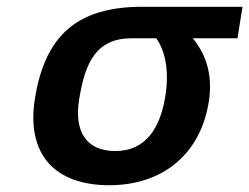

<svg xmlns="http://www.w3.org/2000/svg" viewBox="-20 -532 736 567"><path d="M83 -240C57.4 -78 140 15 302.6 15C459.8 15 572 -75.9 596.7 -232C608.1 -304 592.4 -366.3 549.4 -419H681.4L696.1 -512H400.1C210.5 -512 113 -429.6 83 -240ZM468.4 -249C453.3 -153.5 410.4 -86 320.6 -86C230.8 -86 199.5 -148.4 213.5 -237C231.1 -348 264.1 -419 369.4 -419H441.4C469.5 -379.8 479.6 -319.6 468.4 -249Z"/></svg>

Font: Fog Sans
Style: It
Weight: 700
Foundry: Intel Corporation
Version: Version 1.00